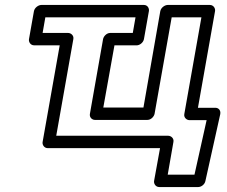

<svg xmlns="http://www.w3.org/2000/svg" viewBox="-20 -573 918 775"><path d="M255 -440H152L163 -503H527L516 -440H425C410 -440 398 -426 396 -415L343 -114C340 -99 352 -89 363 -89H575C590 -89 602 -103 604 -114L673 -503H793L724 -113C721 -98 734 -88 745 -88H814L765 132H657L680 0C683 -15 670 -25 659 -25H207L276 -415C279 -430 266 -440 255 -440ZM221 -390 152 0C150 11 158 25 173 25H626L602 157C600 168 608 182 623 182H780C792 182 806 172 809 158L869 -112C872 -128 862 -138 849 -138H779L848 -528C850 -539 842 -553 827 -553H657C646 -553 630 -543 627 -528L559 -139H397L442 -390H532C543 -390 558 -400 561 -415L581 -528C583 -539 576 -553 561 -553H147C136 -553 120 -543 117 -528L97 -415C95 -404 103 -390 118 -390Z"/></svg>

Font: Asimov
Style: XWidOuIt
Weight: 500
Designer: Google
Version: Version 2.000980; 2014